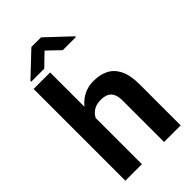

<svg xmlns="http://www.w3.org/2000/svg" viewBox="-276 -1021 1110 1110"><g transform="rotate(-45 279.5 -465.5)"><path d="M188.2 -750V0H53.3V-750ZM167.9 -283H129.7Q130.1 -356.6 155.2 -414.3Q180.3 -471.9 225.6 -505Q270.9 -538.1 331.3 -538.1Q383.6 -538.1 422.8 -518.2Q461.9 -498.2 483.7 -453.7Q505.5 -409.1 505.5 -335.4V0H369.8V-336.3Q369.8 -372.3 359.5 -393Q349.2 -413.8 329.9 -422.6Q310.5 -431.4 282.5 -431.4Q251.8 -431.4 229.9 -419.9Q208 -408.4 194.4 -388Q180.8 -367.7 174.3 -340.8Q167.9 -314 167.9 -283ZM294.2 -930.8 438.8 -795.1V-789.4H331.1L254.9 -862.2L179.5 -789.4H73.6V-796.5L215.8 -930.8Z"/></g></svg>

Font: Vazirmatn
Style: Regular
Weight: 400
Designer: Saber Rastikerdar
Foundry: Saber Rastikerdar
Version: Version 33.003;September 2, 2022;FontCreator 14.0.0.2862 64-